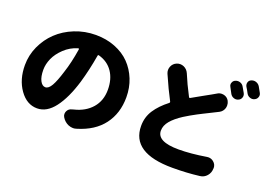

<svg xmlns="http://www.w3.org/2000/svg" viewBox="-120 -1184 2241 1588"><g transform="rotate(20 1000.0 -390.5)"><path d="M378.9 -377.9Q409.2 -468.8 428.7 -592.8Q428.7 -595.7 426.3 -598.1Q423.8 -600.6 420.9 -599.6Q353.5 -579.1 304.2 -532.2Q254.9 -485.4 232.4 -434.1Q210 -382.8 210 -334Q210 -272.5 228.5 -237.8Q247.1 -203.1 274.4 -203.1Q302.7 -203.1 327.1 -245.6Q351.6 -288.1 378.9 -377.9ZM634.8 31.2Q620.1 36.1 605.5 36.1Q585 36.1 563.5 27.3Q528.3 11.7 507.8 -21.5Q499 -35.2 499 -49.8Q499 -61.5 503.9 -73.2Q515.6 -99.6 544.9 -106.4Q551.8 -108.4 558.6 -110.4Q656.2 -133.8 712.4 -198.7Q768.6 -263.7 768.6 -359.4Q768.6 -453.1 725.6 -516.6Q682.6 -580.1 602.5 -602.5Q592.8 -605.5 591.8 -595.7Q569.3 -462.9 535.2 -346.7Q488.3 -191.4 421.4 -103.5Q354.5 -15.6 269.5 -15.6Q178.7 -15.6 116.2 -103.5Q53.7 -191.4 53.7 -318.4Q53.7 -405.3 89.8 -484.9Q126 -564.5 188 -623.5Q250 -682.6 337.4 -717.8Q424.8 -752.9 522.5 -752.9Q614.3 -752.9 692.4 -722.2Q770.5 -691.4 822.8 -637.7Q875 -584 904.3 -511.2Q933.6 -438.5 933.6 -353.5Q933.6 -212.9 858.4 -112.8Q783.2 -12.7 634.8 31.2Z M1627 -639.6Q1645.5 -651.4 1667 -651.4Q1675.8 -651.4 1684.6 -649.4Q1715.8 -641.6 1730.5 -614.3Q1740.2 -595.7 1740.2 -576.2Q1740.2 -564.5 1737.3 -552.7Q1727.5 -520.5 1698.2 -504.9Q1679.7 -495.1 1657.2 -484.4Q1653.3 -482.4 1621.1 -466.3Q1588.9 -450.2 1574.2 -442.9Q1559.6 -435.5 1531.2 -420.9Q1502.9 -406.2 1478 -391.6Q1453.1 -377 1427.7 -361.3Q1364.3 -320.3 1330.1 -279.3Q1295.9 -238.3 1295.9 -193.4Q1295.9 -96.7 1486.3 -96.7Q1592.8 -96.7 1729.5 -119.1Q1736.3 -120.1 1742.2 -120.1Q1767.6 -120.1 1787.1 -103.5Q1812.5 -83 1812.5 -49.8L1811.5 -46.9Q1811.5 -9.8 1787.6 18.1Q1763.7 45.9 1726.6 49.8Q1617.2 63.5 1490.2 63.5Q1128.9 63.5 1128.9 -174.8Q1128.9 -252 1169.4 -314Q1210 -376 1282.2 -431.6Q1290 -438.5 1285.2 -446.3Q1239.3 -532.2 1186.5 -653.3Q1179.7 -668.9 1179.7 -684.6Q1179.7 -700.2 1185.5 -714.8Q1198.2 -746.1 1229.5 -758.8Q1244.1 -764.6 1258.8 -764.6Q1275.4 -764.6 1291 -757.8Q1321.3 -744.1 1335 -712.9Q1369.1 -629.9 1419.9 -533.2Q1423.8 -525.4 1432.6 -530.3Q1467.8 -550.8 1522.9 -581.1Q1578.1 -611.3 1589.8 -618.2Q1613.3 -630.9 1627 -639.6ZM1712.9 -728.5Q1706.1 -739.3 1706.1 -751Q1706.1 -757.8 1709 -764.6Q1714.8 -783.2 1733.4 -791Q1744.1 -795.9 1755.9 -795.9Q1764.6 -795.9 1774.4 -793Q1795.9 -786.1 1806.6 -766.6Q1819.3 -745.1 1834 -718.8Q1839.8 -708 1839.8 -696.3Q1839.8 -688.5 1836.9 -680.7Q1830.1 -661.1 1810.5 -653.3Q1799.8 -648.4 1789.1 -648.4Q1779.3 -648.4 1769.5 -652.3Q1750 -659.2 1739.3 -678.7Q1724.6 -708 1712.9 -728.5ZM1835.9 -777.3Q1830.1 -788.1 1830.1 -799.8Q1830.1 -805.7 1832 -812.5Q1837.9 -832 1856.4 -838.9Q1867.2 -843.8 1878.9 -843.8Q1888.7 -843.8 1897.5 -840.8Q1918.9 -834 1930.7 -815.4Q1944.3 -792 1958 -766.6Q1963.9 -756.8 1963.9 -745.1Q1963.9 -737.3 1960.9 -729.5Q1954.1 -710 1934.6 -702.1Q1924.8 -697.3 1914.1 -697.3Q1904.3 -697.3 1894.5 -701.2Q1875 -708 1864.3 -727.5Q1850.6 -754.9 1835.9 -777.3Z"/></g></svg>

Font: Gen Jyuu GothicX Heavy
Style: Bold
Weight: 900
Designer: [Source Han Sans]
Ryoko NISHIZUKA  (kana & ideographs); Paul D. Hunt (Latin, Greek & Cyrillic); Wenlong ZHANG  (bopomofo
Version: Version 1.002.20150607